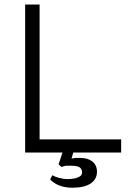

<svg xmlns="http://www.w3.org/2000/svg" viewBox="-20 -708 623 869"><path d="M528.3 -17.6V-77.1H159.2V-687.5H93.8V-17.6H262.7L245.1 36.1L258.8 47.9Q267.6 43.9 278.3 42Q284.2 42 294.9 42Q324.2 42 335.9 46.9Q351.6 53.7 351.6 73.2Q351.6 87.9 333 94.7Q315.4 102.5 285.2 102.5Q266.6 102.5 246.1 96.7Q227.5 91.8 216.8 85L207 104.5Q222.7 120.1 242.2 128.9Q270.5 141.6 307.6 141.6Q360.4 141.6 389.6 123Q418.9 103.5 418.9 69.3Q418.9 39.1 397.5 22.5Q377 6.8 343.8 6.8Q330.1 6.8 320.3 6.8Q312.5 7.8 303.7 9.8L311.5 -17.6Z"/></svg>

Font: Dotum
Style: Regular
Weight: 400
Version: Version 2.21